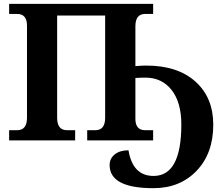

<svg xmlns="http://www.w3.org/2000/svg" viewBox="-20 -734 1167 1004"><path d="M651.9 51.8Q673.8 186 783.2 186Q928.2 186 928.2 -83Q928.2 -198.7 877.4 -263.4Q826.7 -328.1 740.2 -328.1Q716.3 -328.1 688 -326.2V-112.8Q688 -53.2 738.8 -53.2H780.8V0H436V-53.2H479Q529.8 -53.2 529.8 -118.2V-652.8H278.8V-118.2Q278.8 -53.2 330.1 -53.2H373V0H27.8V-53.2H69.8Q121.1 -53.2 121.1 -118.2V-600.1Q121.1 -661.1 69.8 -661.1H27.8V-713.9H780.8V-661.1H738.8Q688 -661.1 688 -596.2V-388.2Q718.3 -391.1 745.1 -391.1Q908.7 -391.1 1002 -307.4Q1095.2 -223.6 1095.2 -82Q1095.2 67.9 1008.3 158.9Q921.4 250 782.2 250Q553.2 250 553.2 128.9Q553.2 94.7 580.3 73.2Q607.4 51.8 651.9 51.8Z"/></svg>

Font: Droid Serif
Style: Bold
Weight: 700
Designer: Monotype Design team
Foundry: Monotype Imaging Inc.
Version: Version 1.03